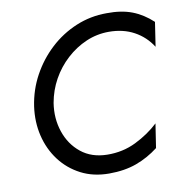

<svg xmlns="http://www.w3.org/2000/svg" viewBox="-81 -787 839 873"><g transform="rotate(-10 339.0 -350.0)"><path d="M160 -350Q149 -280 170 -217.5Q191 -155 239.5 -116Q288 -77 360 -76Q432 -75 493 -105Q554 -135 600 -178L583 -67Q535 -30 480 -10Q425 10 354 10Q281 10 224 -19.5Q167 -49 129 -99.5Q91 -150 75.5 -214.5Q60 -279 70 -350Q81 -425 116.5 -490Q152 -555 205.5 -604.5Q259 -654 326 -682Q393 -710 468 -710Q536 -711 585.5 -692Q635 -673 678 -633L661 -521Q630 -570 579.5 -597.5Q529 -625 463 -625Q408 -625 358 -603.5Q308 -582 266.5 -544Q225 -506 197.5 -456.5Q170 -407 160 -350Z"/></g></svg>

Font: Von Book
Style: Italic
Weight: 400
Version: Version 4.000; ttfautohint (v1.8.4.7-5d5b)